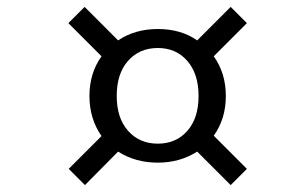

<svg xmlns="http://www.w3.org/2000/svg" viewBox="-20 -621 813 556"><path d="M179 -132 274 -227Q239 -277 239 -343Q239 -409 274 -458L178 -554L225 -601L322 -504Q371 -537 437 -537Q504 -537 551 -504L648 -601L695 -554L599 -458Q634 -409 634 -343Q634 -277 599 -228L695 -132L648 -85L551 -182Q501 -150 437 -150Q372 -150 322 -182L226 -85ZM555 -343Q555 -407 522.5 -444.5Q490 -482 437 -482Q384 -482 351 -445Q318 -408 318 -343Q318 -279 351 -242Q384 -205 437 -205Q490 -205 522.5 -242Q555 -279 555 -343Z"/></svg>

Font: Ibarra Real Nova
Style: Bold Italic
Weight: 700
Italic angle: -22°
Designer: Jose Maria Ribagorda & Octavio Pardo
Foundry: Octavio Pardo
Version: Version 1.014